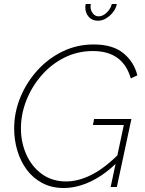

<svg xmlns="http://www.w3.org/2000/svg" viewBox="-20 -938 728 963"><path d="M299 5Q239 5 192 -20Q145 -45 114 -87Q83 -129 67 -182.5Q51 -236 51 -293Q51 -374 82 -449.5Q113 -525 167.5 -585Q222 -645 294 -680Q366 -715 450 -715Q545 -715 598.5 -671.5Q652 -628 669 -560L636 -545Q616 -614 568.5 -648Q521 -682 446 -682Q369 -682 303 -649Q237 -616 188 -559.5Q139 -503 112 -434Q85 -365 85 -294Q85 -223 112.5 -162Q140 -101 191 -64.5Q242 -28 311 -28Q375 -28 442.5 -63Q510 -98 583 -173L574 -130Q508 -63 437.5 -29Q367 5 299 5ZM601 -311H446L452 -341H639L566 0H535ZM475 -856Q495 -856 514.5 -874Q534 -892 541 -918H566Q562 -896 546.5 -876.5Q531 -857 511.5 -845.5Q492 -834 471 -834Q443 -834 425.5 -853Q408 -872 408 -901Q408 -905 408.5 -909Q409 -913 410 -918H436Q435 -915 434.5 -911.5Q434 -908 434 -906Q434 -886 445.5 -871Q457 -856 475 -856Z"/></svg>

Font: Raleway Thin ExtraLight
Style: Italic
Weight: 250
Italic angle: -12°
Version: Version 4.026